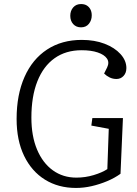

<svg xmlns="http://www.w3.org/2000/svg" viewBox="-20 -914 676 948"><path d="M587 -331 575 -56Q546 -35 509 -19.5Q472 -4 433 5Q394 14 355 14Q268 14 202 -27Q136 -68 99 -144.5Q62 -221 62 -327Q62 -446 101 -534Q140 -622 212.5 -669.5Q285 -717 384 -717Q447 -717 496.5 -698Q546 -679 575 -647Q604 -615 604 -578Q604 -554 590 -539Q576 -524 555 -524Q537 -524 521.5 -531.5Q506 -539 494 -551L509 -581Q521 -606 508 -625Q495 -644 462.5 -655Q430 -666 383 -666Q305 -666 249.5 -626.5Q194 -587 164.5 -512.5Q135 -438 135 -333Q135 -242 163 -175.5Q191 -109 241 -73Q291 -37 357 -37Q401 -37 442.5 -49.5Q484 -62 510 -79L517 -278L431 -294L436 -331ZM327 -836Q327 -861 341.5 -877.5Q356 -894 380 -894Q397 -894 408.5 -887Q420 -880 426.5 -867.5Q433 -855 433 -838Q433 -814 419 -796.5Q405 -779 380 -779Q356 -779 341.5 -795Q327 -811 327 -836Z"/></svg>

Font: Literata 18pt Light
Style: Italic
Weight: 300
Italic angle: -2°
Designer: Latin by Veronika Burian and Jose Scaglione. Greek by Irene Vlachou. Cyrillic by Vera Evstafieva
Foundry: TypeTogether
Version: Version 3.103;gftools[0.9.29]